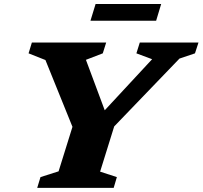

<svg xmlns="http://www.w3.org/2000/svg" viewBox="-20 -914 986 934"><path d="M720 -626 643.5 -654.5 660 -707H945.5L928.5 -654.5L853 -629L535.5 -299L467 -79L548.5 -52.5L533 0H161L177 -52.5L265 -80.5L332.5 -297L201 -622L119 -654.5L135 -707H496.5L480 -654.5L398 -623L489.5 -377.5ZM420 -813 445 -894.5H764L739.5 -813Z"/></svg>

Font: Newsreader Caption
Style: Bold Italic
Weight: 700
Italic angle: -17°
Designer: Hugues Gentile
Foundry: Production Type
Version: Version 1.001